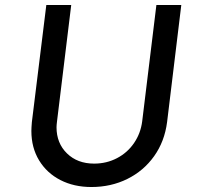

<svg xmlns="http://www.w3.org/2000/svg" viewBox="-20 -743 792 771"><path d="M207 -232Q207 -168 249 -127Q291 -86 358 -86Q408 -86 450 -108Q492 -130 518.5 -169Q545 -208 551 -256L608 -723H708L651 -253Q641 -175 599 -116Q557 -57 491.5 -24.5Q426 8 347 8Q277 8 222.5 -20Q168 -48 137 -99Q106 -150 106 -217Q106 -229 108 -253L166 -723H266L209 -256Q207 -240 207 -232Z"/></svg>

Font: Josefin Sans
Style: Italic
Weight: 400
Italic angle: -7°
Designer: Santiago Orozco
Foundry: Typemade
Version: Version 2.000